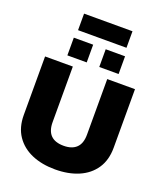

<svg xmlns="http://www.w3.org/2000/svg" viewBox="-175 -1098 1039 1222"><g transform="rotate(20 344.5 -487.5)"><path d="M180 -873V-985H508V-873ZM171 -699V-819H302V-699ZM387 -699V-819H518V-699ZM345 10Q255 10 186.5 -19.5Q118 -49 79 -106.5Q40 -164 40 -248V-644H228V-268Q228 -150 345 -150Q401 -150 431 -179Q461 -208 461 -268V-644H649V-248Q649 -164 610.5 -106.5Q572 -49 503.5 -19.5Q435 10 345 10Z"/></g></svg>

Font: Kanit
Style: Bold
Weight: 700
Designer: Katatrad Team
Foundry: CadsonDemak
Version: Version 2.000; ttfautohint (v1.8.3)